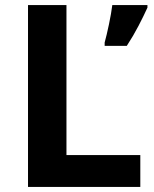

<svg xmlns="http://www.w3.org/2000/svg" viewBox="-20 -734 605 754"><path d="M90 0V-714H241V-125H531V0ZM559 -704Q544 -671 524 -632.5Q504 -594 478 -554H391V-567Q399 -596 408 -639Q417 -682 421 -714H559Z"/></svg>

Font: Noto Sans Bengali
Style: Bold
Weight: 700
Designer: Jelle Bosma - Monotype Design Team
Foundry: Monotype Imaging Inc.
Version: Version 2.003; ttfautohint (v1.8.4.7-5d5b)